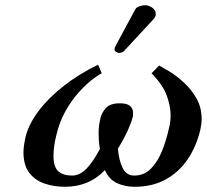

<svg xmlns="http://www.w3.org/2000/svg" viewBox="-20 -704 793 736"><path d="M536 -684Q550 -684 563.5 -674.5Q577 -665 577 -651V-647Q575 -637 568 -630L455 -508Q451 -504 445.5 -502.5Q440 -501 437 -501Q432 -501 425.5 -505Q419 -509 419 -514Q419 -520 422 -526L499 -669Q504 -677 516 -680.5Q528 -684 536 -684ZM748 -207Q733 -143 699.5 -93.5Q666 -44 615 -16Q564 12 496 12Q459 12 428.5 -2Q398 -16 382 -52Q322 12 229 12Q187 12 150.5 -0.5Q114 -13 92 -42Q70 -71 70 -120Q70 -144 78 -179Q90 -228 127.5 -278Q165 -328 223.5 -374Q282 -420 356 -456L370 -423Q357 -417 333 -398.5Q309 -380 281.5 -349.5Q254 -319 231 -278Q208 -237 196 -186Q190 -162 187.5 -142Q185 -122 185 -107Q185 -64 203.5 -47.5Q222 -31 256 -31Q285 -31 310.5 -56.5Q336 -82 363 -133Q360 -150 359 -164.5Q358 -179 358 -191Q358 -211 360 -225Q362 -239 364 -247Q369 -271 385.5 -289.5Q402 -308 439 -308Q467 -308 478.5 -298Q490 -288 490 -271Q490 -267 490 -262.5Q490 -258 488 -253Q484 -236 470.5 -205.5Q457 -175 432 -134Q436 -88 450.5 -59.5Q465 -31 494 -31Q532 -31 558 -57Q584 -83 601 -125Q618 -167 628 -214Q634 -235 634 -263Q634 -296 619.5 -337Q605 -378 561 -423L590 -453Q603 -446 629.5 -430Q656 -414 684.5 -388Q713 -362 733 -327Q753 -292 753 -247Q753 -237 751.5 -227.5Q750 -218 748 -207Z"/></svg>

Font: Libertinus Serif Semibold Italic
Style: Regular
Weight: 600
Italic angle: -11.5°
Designer: Philipp H. Poll, Khaled Hosny
Foundry: Caleb Maclennan
Version: Version 7.051;RELEASE